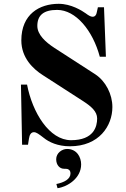

<svg xmlns="http://www.w3.org/2000/svg" viewBox="-20 -750 660 1008"><path d="M275 86C275 117 294 136 316 136C327 136 334 136 340 140C347 144 350 151 350 161C350 190 317 208 276 216L282 238C334 231 406 186 406 113C406 76 384 32 332 32C306 32 275 53 275 86ZM90 -306 96 10H127L132 -22C135 -44 144 -56 158 -56C171 -56 184 -46 210 -26C237 -4 283 18 347 18C500 18 570 -89 570 -188C570 -255 535 -324 480 -360L265 -499C219 -529 176 -568 176 -614C176 -670 209 -698 280 -698C378 -698 467 -590 504 -452H536L526 -712H494L488 -685C486 -672 479 -662 466 -662C456 -662 443 -670 430 -680C410 -694 354 -730 288 -730C188 -730 92 -676 92 -538C92 -446 154 -388 204 -356L418 -218C458 -192 490 -165 490 -128C490 -86 473 -14 353 -14C239 -14 150 -159 122 -306Z"/></svg>

Font: Old Standard
Style: Bold
Weight: 700
Designer: Alexey Kryukov <alexios@thessalonica.org.ru>
Version: Version 2.0.2